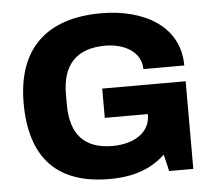

<svg xmlns="http://www.w3.org/2000/svg" viewBox="-51 -755 917 823"><g transform="rotate(-5 407.5 -343.5)"><path d="M388 12C492 12 567 -15 628 -72L645 0H749V-377H390V-251H575V-246C575 -171 504 -128 413 -128C293 -128 233 -193 233 -321V-366C233 -492 294 -559 419 -559C502 -559 573 -518 573 -445H749C749 -615 597 -699 412 -699C182 -699 49 -581 49 -344C49 -104 167 12 388 12Z"/></g></svg>

Font: Archivo ExtraBold
Style: Regular
Weight: 800
Designer: Hector Gatti
Foundry: Omnibus-Type
Version: Version 2.001